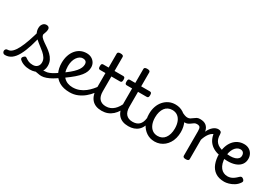

<svg xmlns="http://www.w3.org/2000/svg" viewBox="-78 -1566 3405 2421"><g transform="rotate(30 1624.0 -355.5)"><path d="M-55 17Q-74 17 -83.5 5.5Q-93 -6 -93.5 -20.5Q-94 -35 -85 -46.5Q-76 -58 -57 -58Q-24 -58 5.5 -85.5Q35 -113 63 -166.5Q91 -220 118.5 -299.5Q146 -379 174 -483L229 -469Q203 -347 174.5 -256Q146 -165 112.5 -104Q79 -43 38 -13Q-3 17 -55 17ZM305 19Q259 19 219 5Q179 -9 151 -36Q144 -44 144.5 -56Q145 -68 159 -81Q170 -92 179 -94.5Q188 -97 199 -89Q225 -70 249.5 -60Q274 -50 311 -50Q351 -50 374.5 -73.5Q398 -97 398 -135Q398 -171 379.5 -200Q361 -229 331.5 -254.5Q302 -280 269 -304.5Q236 -329 206.5 -356Q177 -383 158.5 -415.5Q140 -448 140 -488Q140 -526 160 -550.5Q180 -575 211 -575Q232 -575 244 -564.5Q256 -554 256 -535Q256 -519 250.5 -497.5Q245 -476 234 -450Q234 -428 252 -408.5Q270 -389 298.5 -369.5Q327 -350 358.5 -328Q390 -306 418.5 -278.5Q447 -251 465 -215.5Q483 -180 483 -133Q483 -66 434.5 -23.5Q386 19 305 19ZM474 17Q450 17 425.5 11.5Q401 6 377.5 3.5Q354 1 329 12L350 -16Q385 -34 409.5 -43Q434 -52 453.5 -55Q473 -58 493 -58Q502 -58 504 -46.5Q506 -35 502 -20.5Q498 -6 490.5 5.5Q483 17 474 17Z M475 17Q461 17 454.5 5.5Q448 -6 449.5 -20.5Q451 -35 462 -46.5Q473 -58 494 -58Q515 -58 542.5 -68.5Q570 -79 601 -97.5Q632 -116 663 -140Q676 -151 687.5 -147.5Q699 -144 706 -133Q713 -122 712.5 -108.5Q712 -95 700 -86Q661 -56 620.5 -32.5Q580 -9 542.5 4Q505 17 475 17Z M664 -139Q725 -181 766 -215Q807 -249 831.5 -278Q856 -307 867 -333Q878 -359 878 -383Q878 -413 862 -426Q846 -439 820 -439Q796 -439 775 -425.5Q754 -412 737.5 -388Q721 -364 712 -331Q703 -298 703 -259Q703 -208 717 -170Q731 -132 756 -106.5Q781 -81 814 -68.5Q847 -56 886 -56Q901 -56 908 -45Q915 -34 915 -19.5Q915 -5 908 6Q901 17 886 17Q793 17 733 -18.5Q673 -54 643.5 -115.5Q614 -177 614 -255Q614 -315 630 -363.5Q646 -412 675 -447Q704 -482 743 -500.5Q782 -519 829 -519Q870 -519 900.5 -502Q931 -485 948.5 -456Q966 -427 966 -389Q966 -359 955 -329Q944 -299 918 -266Q892 -233 848 -195Q804 -157 739 -111Z M884 17Q875 17 870 6Q865 -5 865 -19.5Q865 -34 870 -45Q875 -56 884 -56Q938 -56 982.5 -73.5Q1027 -91 1062.5 -119Q1098 -147 1124.5 -177.5Q1151 -208 1168 -233Q1174 -241 1186 -236.5Q1198 -232 1207 -222.5Q1216 -213 1211 -204Q1193 -173 1163.5 -135Q1134 -97 1093 -62.5Q1052 -28 999.5 -5.5Q947 17 884 17Z M1351 17Q1303 17 1267 3Q1231 -11 1206.5 -39Q1182 -67 1169.5 -108Q1157 -149 1157 -203V-420H1079Q1064 -420 1058 -429Q1052 -438 1052 -460Q1052 -483 1058 -491.5Q1064 -500 1079 -500H1157V-704Q1157 -717 1167.5 -723.5Q1178 -730 1199 -730Q1221 -730 1232 -723.5Q1243 -717 1243 -704V-500H1369Q1384 -500 1390.5 -491.5Q1397 -483 1397 -460Q1397 -438 1390.5 -429Q1384 -420 1369 -420H1243V-203Q1243 -167 1251 -140Q1259 -113 1275 -95Q1291 -77 1314.5 -67.5Q1338 -58 1369 -58Q1383 -58 1390 -46.5Q1397 -35 1395.5 -20.5Q1394 -6 1383 5.5Q1372 17 1351 17Z M1351 17Q1337 17 1330.5 5.5Q1324 -6 1325.5 -20.5Q1327 -35 1338 -46.5Q1349 -58 1370 -58Q1404 -58 1432.5 -70Q1461 -82 1484 -103Q1507 -124 1525.5 -153Q1544 -182 1557 -216Q1563 -231 1575 -229.5Q1587 -228 1595.5 -219Q1604 -210 1601 -199Q1585 -148 1561 -108Q1537 -68 1505.5 -40Q1474 -12 1435.5 2.5Q1397 17 1351 17Z M1739 17Q1691 17 1655 3Q1619 -11 1594.5 -39Q1570 -67 1557.5 -108Q1545 -149 1545 -203V-420H1467Q1452 -420 1446 -429Q1440 -438 1440 -460Q1440 -483 1446 -491.5Q1452 -500 1467 -500H1545V-704Q1545 -717 1555.5 -723.5Q1566 -730 1587 -730Q1609 -730 1620 -723.5Q1631 -717 1631 -704V-500H1757Q1772 -500 1778.5 -491.5Q1785 -483 1785 -460Q1785 -438 1778.5 -429Q1772 -420 1757 -420H1631V-203Q1631 -167 1639 -140Q1647 -113 1663 -95Q1679 -77 1702.5 -67.5Q1726 -58 1757 -58Q1771 -58 1778 -46.5Q1785 -35 1783.5 -20.5Q1782 -6 1771 5.5Q1760 17 1739 17Z M1739 17Q1725 17 1718.5 5.5Q1712 -6 1713.5 -20.5Q1715 -35 1726 -46.5Q1737 -58 1758 -58Q1788 -58 1811.5 -66Q1835 -74 1852 -90Q1869 -106 1879.5 -130Q1890 -154 1894 -186Q1896 -201 1909 -205.5Q1922 -210 1934.5 -205.5Q1947 -201 1945 -186Q1941 -133 1924 -94.5Q1907 -56 1880 -31.5Q1853 -7 1817.5 5Q1782 17 1739 17Z M2122 19Q2055 19 2002.5 -16Q1950 -51 1920 -111.5Q1890 -172 1890 -250Q1890 -309 1907 -358Q1924 -407 1955.5 -443Q1987 -479 2029 -499Q2071 -519 2122 -519Q2189 -519 2241 -484.5Q2293 -450 2323 -389Q2353 -328 2353 -250Q2353 -203 2342 -162Q2331 -121 2310.5 -88Q2290 -55 2261.5 -31Q2233 -7 2197.5 6Q2162 19 2122 19ZM2122 -61Q2155 -61 2181.5 -74Q2208 -87 2226.5 -112Q2245 -137 2255 -172Q2265 -207 2265 -250Q2265 -308 2248 -350.5Q2231 -393 2199 -416Q2167 -439 2122 -439Q2089 -439 2062 -426Q2035 -413 2016.5 -388Q1998 -363 1988 -328.5Q1978 -294 1978 -250Q1978 -192 1995.5 -149.5Q2013 -107 2045 -84Q2077 -61 2122 -61Z M2331 -379Q2320 -379 2303.5 -384Q2287 -389 2269 -398Q2251 -407 2233 -418Q2217 -428 2213 -440.5Q2209 -453 2213 -464Q2217 -475 2225 -480.5Q2233 -486 2240 -481Q2270 -465 2292 -457.5Q2314 -450 2330 -450Q2354 -450 2370.5 -460Q2387 -470 2402.5 -482.5Q2418 -495 2436 -505Q2454 -515 2481 -515Q2493 -515 2499 -503.5Q2505 -492 2505 -477.5Q2505 -463 2498.5 -451.5Q2492 -440 2478 -440Q2458 -440 2443 -431Q2428 -422 2412.5 -409.5Q2397 -397 2378 -388Q2359 -379 2331 -379Z M2576 15Q2555 15 2544.5 8.5Q2534 2 2534 -11V-369Q2534 -411 2522 -425.5Q2510 -440 2479 -440Q2464 -440 2457 -451.5Q2450 -463 2450 -477.5Q2450 -492 2458 -503.5Q2466 -515 2481 -515Q2510 -515 2532 -509Q2554 -503 2570.5 -490Q2587 -477 2598 -458Q2609 -439 2614 -413L2615 -408Q2626 -434 2641 -454.5Q2656 -475 2673 -489.5Q2690 -504 2708.5 -511.5Q2727 -519 2745 -519Q2764 -519 2773.5 -507Q2783 -495 2783 -479Q2783 -463 2773.5 -451Q2764 -439 2745 -439Q2727 -439 2708.5 -428.5Q2690 -418 2673.5 -398.5Q2657 -379 2643.5 -352.5Q2630 -326 2620 -294V-11Q2620 2 2609 8.5Q2598 15 2576 15Z M2939 -239Q2888 -245 2847 -264Q2806 -283 2777 -314Q2748 -345 2733 -387.5Q2718 -430 2718 -484L2745 -519Q2769 -519 2782 -508.5Q2795 -498 2795 -473Q2795 -438 2803.5 -410.5Q2812 -383 2830.5 -362.5Q2849 -342 2877 -328.5Q2905 -315 2944 -309Q2963 -306 2970 -294.5Q2977 -283 2974.5 -269.5Q2972 -256 2962.5 -246.5Q2953 -237 2939 -239Z M3138 19Q3056 19 3005 -16.5Q2954 -52 2930.5 -114Q2907 -176 2907 -255Q2907 -315 2923 -363.5Q2939 -412 2968 -447Q2997 -482 3036 -500.5Q3075 -519 3122 -519Q3163 -519 3193.5 -501.5Q3224 -484 3241.5 -453Q3259 -422 3259 -383Q3259 -337 3236 -303.5Q3213 -270 3171 -251Q3129 -232 3072 -228.5Q3015 -225 2947 -239L2949 -309Q2999 -299 3040 -299Q3081 -299 3110 -308.5Q3139 -318 3154.5 -335.5Q3170 -353 3170 -379Q3170 -407 3155 -423Q3140 -439 3113 -439Q3089 -439 3067.5 -425.5Q3046 -412 3030 -388Q3014 -364 3004.5 -331Q2995 -298 2995 -259Q2995 -208 3006 -171Q3017 -134 3036.5 -109.5Q3056 -85 3082 -73Q3108 -61 3138 -61Q3163 -61 3185 -68.5Q3207 -76 3228.5 -91.5Q3250 -107 3272 -129Q3287 -144 3299.5 -144Q3312 -144 3325 -133Q3339 -122 3342 -109.5Q3345 -97 3335 -84Q3310 -46 3273.5 -23.5Q3237 -1 3200.5 9Q3164 19 3138 19Z"/></g></svg>

Font: Playwrite HU
Style: Regular
Weight: 400
Designer: Veronika Burian, José Scaglione
Foundry: TypeTogether
Version: Version 1.002